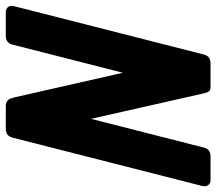

<svg xmlns="http://www.w3.org/2000/svg" viewBox="-70 -685 747 663"><g transform="rotate(-90 303.5 -353.5)"><path d="M160.2 -685.5Q166 -706.5 189.5 -707H270Q279.8 -707 288.1 -700.2Q290 -698.7 292 -696.3Q294.4 -692.9 298.8 -676.8L383.8 -302.7L481.4 -685.5Q487.3 -706.5 510.7 -707H593.8Q599.6 -707 605 -704.1Q618.2 -695.8 613.3 -676.8L446.3 -21.5Q440.4 -0.5 417 0H334Q323.7 0 319.3 -5.9Q315.4 -11.7 313.5 -19.5L224.6 -412.6L125 -21.5Q119.1 -0.5 95.7 0H12.7Q6.8 0 1.5 -2.9Q-11.7 -11.2 -6.8 -30.3Z"/></g></svg>

Font: Allan
Style: Bold
Weight: 700
Version: Version 1.005